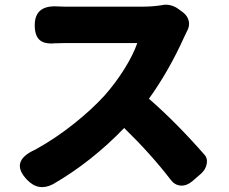

<svg xmlns="http://www.w3.org/2000/svg" viewBox="-20 -760 962 807"><path d="M94 -4Q19 -82 128 -131Q212 -177 292 -241Q365 -299 419 -358Q466 -411 504 -472Q541 -532 557 -579H252Q246 -579 231.5 -578.5Q217 -578 210 -578Q166 -574 146 -592.5Q126 -611 126 -654Q126 -739 222 -733Q234 -732 252 -732H415H579Q623 -732 665 -739Q678 -742 696 -738Q716 -733 730 -722L748 -709Q769 -693 773.5 -671Q778 -649 765 -627Q757 -611 754 -604Q690 -462 606 -345Q720 -246 840 -109Q853 -95 849 -72Q845 -48 825 -30L788 2Q764 22 739 20Q714 18 697 -5Q614 -113 502 -222Q364 -79 203 14Q142 46 94 -4Z"/></svg>

Font: GenSenRounded TW H
Style: Regular
Weight: 900
Version: Version 1.501;PS 1;hotconv 16.6.51;makeotf.lib2.5.65220